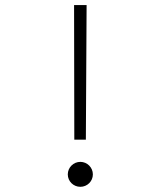

<svg xmlns="http://www.w3.org/2000/svg" viewBox="-20 -718 626 748"><path d="M269.5 -173.8H314.5L317.4 -698.2H268.6ZM293 9.8C319.8 9.8 341.8 -11.7 341.8 -38.6C341.8 -65.4 319.8 -87.4 293 -87.4C266.1 -87.4 244.1 -65.4 244.1 -38.6C244.1 -11.7 266.1 9.8 293 9.8Z"/></svg>

Font: Cascadia Mono PL ExtraLight
Style: Regular
Weight: 200
Monospace: yes
Designer: Aaron Bell
Foundry: Saja Typeworks
Version: Version 2404.023